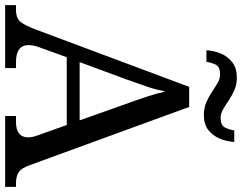

<svg xmlns="http://www.w3.org/2000/svg" viewBox="-117 -822 939 745"><g transform="rotate(90 352.5 -449.5)"><path d="M0 0V-42H19Q48 -42 62.5 -57Q77 -72 95 -120L317 -714H395L621 -95Q632 -64 647.5 -53Q663 -42 692 -42H705V0H430V-42H453Q513 -42 513 -90Q513 -98 511 -107Q509 -116 505 -127L465 -239H202L164 -134Q155 -110 155 -91Q155 -42 221 -42H244V0ZM221 -289H447L385 -464Q369 -508 356 -547Q343 -586 335 -622Q328 -586 317 -553Q306 -520 289 -473ZM426 -771Q399 -771 377 -780.5Q355 -790 336.5 -802.5Q318 -815 301.5 -824.5Q285 -834 269 -834Q239 -834 231 -817.5Q223 -801 220 -781H175Q177 -812 188.5 -838.5Q200 -865 222.5 -882Q245 -899 281 -899Q308 -899 329.5 -889.5Q351 -880 369.5 -867.5Q388 -855 404.5 -845.5Q421 -836 437 -836Q466 -836 474.5 -852.5Q483 -869 486 -889H531Q529 -859 517.5 -832Q506 -805 484 -788Q462 -771 426 -771Z"/></g></svg>

Font: NotoSerif-Regular
Style: Regular
Weight: 400
Designer: Monotype Design Team
Foundry: Monotype Imaging Inc.
Version: Version 2.007; ttfautohint (v1.8) -l 8 -r 50 -G 200 -x 14 -D